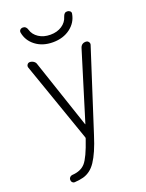

<svg xmlns="http://www.w3.org/2000/svg" viewBox="-171 -1015 843 1107"><g transform="rotate(-20 250.0 -461.5)"><path d="M358.4 -908.2Q366.2 -932.6 384.8 -931.6Q394.5 -931.6 401.9 -925.3Q409.2 -918.9 407.2 -909.2Q398.4 -857.4 355 -824.7Q311.5 -792 248.5 -792Q185.5 -792 142.6 -824.7Q99.6 -857.4 90.8 -909.2Q89.8 -918.9 96.2 -925.3Q102.5 -931.6 113.3 -931.6Q132.8 -931.6 139.6 -908.2Q148.4 -877 178.2 -857.4Q208 -837.9 249.5 -837.9Q291 -837.9 320.3 -857.4Q349.6 -877 358.4 -908.2ZM233.4 -217.8 63.5 -704.1Q60.5 -713.9 66.4 -722.2Q72.3 -730.5 82 -730.5Q94.7 -730.5 105.5 -723.1Q116.2 -715.8 119.1 -704.1L259.8 -285.2Q259.8 -284.2 260.7 -284.2Q261.7 -284.2 261.7 -285.2L390.6 -704.1Q398.4 -730.5 425.8 -730.5Q436.5 -730.5 442.9 -722.2Q449.2 -713.9 446.3 -704.1L287.1 -210Q270.5 -157.2 254.4 -120.6Q238.3 -84 221.7 -59.1Q205.1 -34.2 185.1 -19.5Q165 -4.9 143.1 1Q121.1 6.8 90.8 8.8Q82 9.8 75.7 3.4Q69.3 -2.9 69.3 -12.2Q69.3 -21.5 75.2 -27.8Q81.1 -34.2 89.8 -35.2Q143.6 -38.1 171.4 -69.8Q199.2 -101.6 233.4 -202.1Q237.3 -210 233.4 -217.8Z"/></g></svg>

Font: Rounded Mgen+ 1mn light
Style: Regular
Weight: 200
Designer: [Source Han Sans]
Ryoko NISHIZUKA  (kana & ideographs); Paul D. Hunt (Latin, Greek & Cyrillic); Wenlong ZHANG  (bopomofo
Version: Version 1.059.20150602